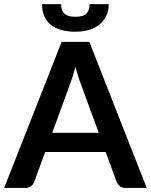

<svg xmlns="http://www.w3.org/2000/svg" viewBox="-26 -930 746 950"><path d="M462.5 -273 374.5 -513.5Q368 -529.5 361 -551.5Q354 -573.5 347 -599Q340.5 -573.5 333.5 -551.2Q326.5 -529 320 -512.5L232.5 -273ZM700 0H596Q578.5 0 567.5 -8.8Q556.5 -17.5 551 -30.5L497 -178H197.5L143.5 -30.5Q139.5 -19 128 -9.5Q116.5 0 99.5 0H-5.5L279 -723H416ZM347 -773Q309.5 -773 279 -781.2Q248.5 -789.5 227 -806.2Q205.5 -823 193.8 -848.8Q182 -874.5 182 -909.5H276.5Q276.5 -894.5 280 -883Q283.5 -871.5 291.8 -863.5Q300 -855.5 313.5 -851.2Q327 -847 347 -847Q386.5 -847 402 -863.2Q417.5 -879.5 417.5 -909.5H512Q512 -877.5 500.2 -852.2Q488.5 -827 467 -809.2Q445.5 -791.5 415 -782.2Q384.5 -773 347 -773Z"/></svg>

Font: LatoLatin
Style: Bold
Weight: 700
Designer: Lukasz Dziedzic with Adam Twardoch and Botio Nikoltchev
Foundry: tyPoland Lukasz Dziedzic
Version: Version 2.015; 2015-08-06; http://www.latofonts.com/